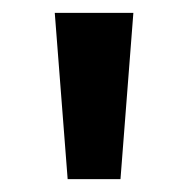

<svg xmlns="http://www.w3.org/2000/svg" viewBox="-20 -734 292 298"><path d="M187 -714H65L85 -456H167Z"/></svg>

Font: Noto Sans Thaana SemiBold
Style: Regular
Weight: 600
Designer: David Williams
Foundry: Google Inc.
Version: Version 3.001